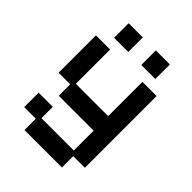

<svg xmlns="http://www.w3.org/2000/svg" viewBox="-231 -748 1054 1054"><g transform="rotate(45 296.0 -220.5)"><path d="M150 189V101H60V-11H170V77H421V-77H150V-166H60V-456H170V-190H421V-456H531V101H441V189ZM140 -517V-630H250V-517ZM351 -517V-630H460V-517Z"/></g></svg>

Font: Pixelify Sans Medium
Style: Regular
Weight: 500
Designer: Stefie Justprince
Foundry: Typecalism Foundryline
Version: Version 1.000;February 13, 2025;FontCreator 15.0.0.3015 64-b